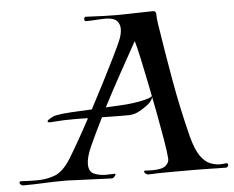

<svg xmlns="http://www.w3.org/2000/svg" viewBox="-82 -690 913 749"><g transform="rotate(-5 374.5 -315.5)"><path d="M325 3 176 -3Q166 -4 156.5 -4Q147 -4 138 -4Q99 -4 59.5 -2Q20 0 -21 0Q-26 0 -30 -4Q-34 -8 -34 -12Q-34 -17 -27 -17Q-10 -16 5 -15.5Q20 -15 34 -15Q74 -15 106 -27.5Q138 -40 167 -86Q182 -110 205.5 -151Q229 -192 254 -239Q238 -240 225 -240Q212 -240 199 -240Q156 -240 135 -238Q114 -236 106 -236Q96 -236 96 -241Q96 -245 109.5 -252.5Q123 -260 130 -261Q157 -266 193 -268Q229 -270 272 -272Q300 -325 326.5 -376.5Q353 -428 373 -469Q393 -510 401 -529Q406 -540 409 -552.5Q412 -565 412 -575Q412 -594 400.5 -606.5Q389 -619 358 -620Q339 -620 320 -618.5Q301 -617 282 -617H280Q273 -617 273 -626Q273 -629 275 -632Q277 -635 281 -634Q321 -632 351.5 -631Q382 -630 404 -630Q420 -630 432 -630.5Q444 -631 452 -631Q475 -632 497.5 -632Q520 -632 543 -633Q555 -633 555 -619.5Q555 -606 558 -584Q576 -467 595.5 -357Q615 -247 644 -132Q658 -80 676 -55Q694 -30 714 -22.5Q734 -15 751 -15Q759 -15 766 -16Q773 -17 777 -17Q783 -17 783 -10Q783 -7 780.5 -3.5Q778 0 774 0Q764 0 741 -0.5Q718 -1 693.5 -1.5Q669 -2 656 -2H556Q526 -2 509.5 -1.5Q493 -1 485 -0.5Q477 0 469 0Q465 0 459.5 -4Q454 -8 454 -12Q454 -16 459 -16Q464 -16 471.5 -15.5Q479 -15 486 -15Q526 -15 540 -28Q554 -41 552 -57Q550 -83 542 -130.5Q534 -178 523 -236Q512 -294 500.5 -351Q489 -408 479 -454Q469 -500 462 -523Q427 -460 393 -398.5Q359 -337 327 -275L384 -278Q408 -279 434 -282.5Q460 -286 480 -291Q500 -296 505 -300Q507 -302 509 -302Q512 -302 509 -294Q502 -279 483 -265.5Q464 -252 451 -246Q433 -237 413.5 -237Q394 -237 374 -237Q355 -237 339 -237.5Q323 -238 309 -238Q296 -212 283 -185.5Q270 -159 258 -132Q238 -88 238 -61Q238 -30 259.5 -21.5Q281 -13 305 -13Q313 -13 321 -13.5Q329 -14 336 -14H339Q342 -14 342 -12Q342 -8 336 -2Q330 4 325 3Z"/></g></svg>

Font: Tapestry
Style: Regular
Weight: 400
Designer: Robert E. Leuschke
Foundry: Robert E. Leuschke
Version: Version 1.010; ttfautohint (v1.8.4.7-5d5b)